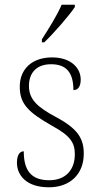

<svg xmlns="http://www.w3.org/2000/svg" viewBox="-20 -786 422 816"><path d="M158 -619V-606H168C210 -646 275 -721 298 -756V-766H242C223 -721 187 -664 158 -619ZM188 10C277 10 336 -45 336 -133C336 -197 311 -239 217 -289C141 -330 103 -362 103 -421C103 -473 132 -513 197 -513C259 -513 292 -481 292 -403C312 -403 323 -419 323 -448C323 -496 283 -542 201 -542C117 -542 64 -493 64 -418C64 -344 100 -309 202 -251C281 -208 298 -178 298 -130C298 -65 260 -20 189 -20C108 -20 81 -67 81 -143C65 -143 52 -129 52 -94C52 -45 88 10 188 10Z"/></svg>

Font: Noto Serif Hebrew SemiCondensed ExtraLight
Style: Regular
Weight: 200
Width: 4
Designer: Monotype Design Team
Foundry: Monotype Imaging Inc.
Version: Version 2.004